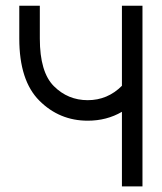

<svg xmlns="http://www.w3.org/2000/svg" viewBox="-20 -665 577 685"><path d="M488.3 0H415V-266.1Q360.8 -234.4 293 -234.4Q191.9 -234.4 120.4 -305.9Q48.8 -377.4 48.8 -527.3V-644.5H122.1V-527.3Q122.1 -407.7 172.1 -357.7Q222.2 -307.6 293 -307.6Q363.8 -307.6 415 -358.9V-644.5H488.3Z"/></svg>

Font: Catrinity
Style: Regular
Weight: 400
Designer: Alexander Lange
Foundry: High-Logic / Made with FontCreator
Version: Version 2.090;May 20, 2024;FontCreator 15.0.0.2974 64-bit